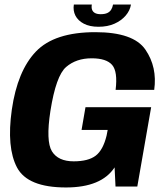

<svg xmlns="http://www.w3.org/2000/svg" viewBox="-20 -823 735 847"><path d="M271 4Q427.5 4 485.5 -84.6L489.6 0H585.7L646.8 -350H357.1L339.8 -249.7H455L450.2 -224.8Q434.7 -161.1 402.1 -136.2Q369.4 -111.3 305.1 -111.3Q236.4 -111.3 209.1 -155.5Q181.8 -199.8 202.4 -333.6Q227 -489.2 271.7 -527.5Q316.3 -565.8 384.2 -565.8Q449.2 -565.8 474.6 -536.6Q499.9 -507.3 490 -426.5H660.3Q674.3 -526.8 621.6 -603.9Q568.8 -681.1 400.6 -681.1Q220.2 -681.1 138.4 -595.6Q56.7 -510.1 32.1 -339.1Q8.5 -171.9 55.2 -83.9Q102 4 271 4ZM414.5 -704.9Q454.6 -704.9 484.9 -718.4Q515.2 -731.9 534.3 -754.1Q553.5 -776.3 557.8 -803.1H478.7Q476.4 -789.9 470.3 -780.2Q464.2 -770.5 453 -765.4Q441.8 -760.4 424.2 -760.4Q408.6 -760.4 399.2 -765.5Q389.7 -770.6 386.2 -780.1Q382.7 -789.5 385.1 -803.1H305.8Q301.5 -776.3 312.7 -754.1Q324 -731.9 350 -718.4Q375.9 -704.9 414.5 -704.9Z"/></svg>

Font: Anybody Thin
Style: Italic
Weight: 100
Italic angle: -10°
Designer: Tyler Finck
Foundry: Etcetera Type Company
Version: Version 1.114;gftools[0.9.25]